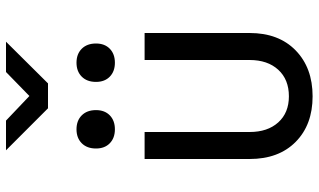

<svg xmlns="http://www.w3.org/2000/svg" viewBox="-231 -821 1062 640"><g transform="rotate(-90 300.0 -501.0)"><path d="M299 10Q204 10 147 -46.5Q90 -103 90 -200V-550H180V-200Q180 -140 212 -104.5Q244 -69 299 -69Q355 -69 387.5 -104.5Q420 -140 420 -200V-550H510V-200Q510 -103 452 -46.5Q394 10 299 10ZM411 -649Q382 -649 364.5 -666Q347 -683 347 -712Q347 -742 364.5 -759.5Q382 -777 411 -777Q440 -777 457.5 -759.5Q475 -742 475 -712Q475 -683 457.5 -666Q440 -649 411 -649ZM189 -649Q160 -649 142.5 -666Q125 -683 125 -712Q125 -742 142.5 -759.5Q160 -777 189 -777Q218 -777 235.5 -759.5Q253 -742 253 -712Q253 -683 235.5 -666Q218 -649 189 -649ZM259 -872 119 -1012H218L300 -934L380 -1012H481L342 -872Z"/></g></svg>

Font: JetBrainsMono NFM
Style: Regular
Weight: 400
Monospace: yes
Designer: Philipp Nurullin, Konstantin Bulenkov
Foundry: JetBrains
Version: Version 2.304; ttfautohint (v1.8.4.7-5d5b);Nerd Fonts 3.3.0